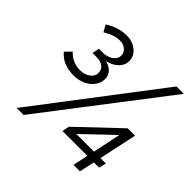

<svg xmlns="http://www.w3.org/2000/svg" viewBox="-175 -876 1048 1048"><g transform="rotate(45 348.5 -352.5)"><path d="M184 -345Q142 -345 110 -358Q78 -371 54 -399L88 -434Q130 -390 187 -390Q222 -390 246 -407.5Q270 -425 270 -450Q270 -476 251.5 -490.5Q233 -505 201 -505H170L178 -546H206Q243 -546 267 -563.5Q291 -581 291 -606Q291 -629 273 -644Q255 -659 226 -659Q205 -659 183 -651.5Q161 -644 132 -627L110 -666Q172 -705 233 -705Q280 -705 311.5 -679.5Q343 -654 343 -614Q343 -583 317.5 -558.5Q292 -534 253 -526Q284 -518 301.5 -499Q319 -480 319 -453Q319 -423 301 -398.5Q283 -374 252.5 -359.5Q222 -345 184 -345ZM528 0 547 -88H355L363 -129L596 -350H653L606 -130H648L638 -88H597L578 0ZM420 -130H556L590 -292ZM89 0 623 -700H680L143 0Z"/></g></svg>

Font: Red Hat Text
Style: Italic
Weight: 300
Italic angle: -12°
Designer: Pentagram, MCKL
Foundry: Pentagram, MCKL
Version: Version 1.023